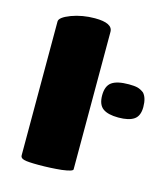

<svg xmlns="http://www.w3.org/2000/svg" viewBox="-116 -870 838 963"><g transform="rotate(15 303.5 -388.0)"><path d="M350.1 -733.9V-20Q350.1 -9.3 293 -2Q235.8 3.9 174.8 3.9Q117.2 3.9 98.6 -1.2Q80.1 -6.3 80.1 -20V-715.8Q80.1 -737.3 136.2 -758.8Q192.9 -779.8 257.8 -779.8Q350.1 -779.8 350.1 -733.9ZM585.9 -482.9Q606.9 -460.4 606.9 -412.1Q606.9 -366.2 580.3 -347.7Q553.7 -329.1 499 -329.1Q444.8 -329.1 418.5 -348.4Q392.1 -367.7 392.1 -416Q392.1 -464.8 419.7 -484.4Q447.3 -503.9 507.8 -503.9Q536.6 -503.9 553 -499.8Q569.3 -495.6 585.9 -482.9Z"/></g></svg>

Font: GGS TheRock Black
Style: Regular
Weight: 900
Designer: Rodrigo Fuenzalida (2012); Goodgame Studios (2014)
Foundry: Rodrigo Fuenzalida,2012;  GGS,2014
Version: Version 1.002 | FøM Mod